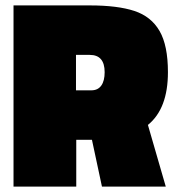

<svg xmlns="http://www.w3.org/2000/svg" viewBox="-20 -690 657 710"><path d="M30 -670H312Q415 -670 477 -649.5Q539 -629 570 -575.5Q601 -522 601 -423Q601 -288 527 -228L593 0H357L320 -173H262V0H30ZM318 -356Q342 -356 354.5 -373.5Q367 -391 367 -423Q367 -487 312 -487H261V-356Z"/></svg>

Font: Cairo Black
Style: Regular
Weight: 900
Designer: Mohamed Gaber, Accademia di Belle Arti di Urbino and others
Foundry: Kief Type Foundry, Accademia di Belle Arti di Urbino and others
Version: Version 3.011